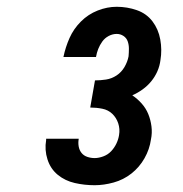

<svg xmlns="http://www.w3.org/2000/svg" viewBox="-20 -863 540 566"><path d="M259 -317Q229 -317 200.5 -323.5Q172 -330 150.5 -347.5Q129 -365 120 -393Q111 -421 116 -450Q116 -451 116 -452Q116 -453 116 -454H212Q212 -454 212 -453.5Q212 -453 212 -453Q210 -442 212 -431Q214 -420 220.5 -412Q227 -404 237.5 -400.5Q248 -397 259 -397Q271 -397 284.5 -402Q298 -407 307.5 -417Q317 -427 323 -439.5Q329 -452 331 -465Q334 -483 328.5 -499.5Q323 -516 311 -527.5Q299 -539 281.5 -542.5Q264 -546 246 -546L260 -626Q276 -626 292.5 -628.5Q309 -631 323.5 -640.5Q338 -650 347 -665.5Q356 -681 359 -697Q360 -708 360 -719.5Q360 -731 356.5 -741Q353 -751 344 -757Q335 -763 324 -763Q312 -763 300.5 -757Q289 -751 281.5 -740.5Q274 -730 269.5 -718.5Q265 -707 263 -695H167Q173 -724 185 -751Q197 -778 218.5 -799.5Q240 -821 268 -832Q296 -843 324 -843Q355 -843 383.5 -833Q412 -823 429.5 -800Q447 -777 452.5 -746.5Q458 -716 453 -686Q451 -669 444 -653Q437 -637 426 -623.5Q415 -610 400.5 -599.5Q386 -589 370 -582Q385 -572 397.5 -558Q410 -544 417 -527Q424 -510 426.5 -490.5Q429 -471 425 -452Q421 -423 406 -396.5Q391 -370 367.5 -351.5Q344 -333 315 -325Q286 -317 259 -317Z"/></svg>

Font: Iosevka Curly Heavy Oblique
Style: Regular
Weight: 900
Italic angle: -9°
Monospace: yes
Designer: Belleve Invis
Foundry: Belleve Invis
Version: Version 11.1.0; ttfautohint (v1.8.3)